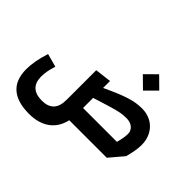

<svg xmlns="http://www.w3.org/2000/svg" viewBox="-222 -1183 1720 1720"><g transform="rotate(45 638.0 -323.0)"><path d="M901.4 -654.8 796.4 -757.8 900.4 -860.8 1004.4 -757.8ZM1007.8 -536.1Q1059.1 -536.1 1101.3 -519Q1143.6 -502 1173.8 -470.9Q1204.1 -439.9 1220.9 -396.7Q1237.8 -353.5 1237.8 -300.8Q1237.8 -267.1 1230.7 -224.6Q1223.6 -182.1 1210 -132.8L1097.2 0H622.1Q610.8 51.3 586.2 91.1Q561.5 130.9 524.2 158.4Q486.8 186 437 200.4Q387.2 214.8 325.2 214.8Q178.7 214.8 102.3 148.7Q25.9 82.5 25.9 -51.8Q25.9 -153.3 68.8 -285.2L194.8 -251Q181.2 -208 174.1 -171.1Q167 -134.3 167 -98.1Q168.5 49.8 325.2 49.8Q400.4 49.8 438.5 9.3Q476.1 -30.3 476.1 -113.3V-487.8L631.8 -506.8V-418.9Q701.7 -451.7 755.4 -474.1Q809.1 -496.6 853 -510.5Q897 -524.4 934.1 -530.3Q971.2 -536.1 1007.8 -536.1ZM1061 -165Q1070.8 -201.2 1075.9 -230.7Q1081.1 -260.3 1081.1 -286.1Q1081.1 -305.7 1073 -322.3Q1064.9 -338.9 1050.8 -350.8Q1036.6 -362.8 1016.6 -369.4Q996.6 -376 973.1 -376Q952.6 -376 934.3 -374.5Q916 -373 896 -369.4Q876 -365.7 852.5 -359.6Q829.1 -353.5 797.9 -344.2Q766.6 -335 726.1 -322.3Q685.5 -309.6 631.8 -293V-165Z"/></g></svg>

Font: DimaExpo
Style: Bold
Weight: 700
Width: 6
Designer: R.Balvardi
Foundry: Dima Software Group
Version: Version 1.00;June 11, 2019;FontCreator 11.5.0.2427 64-bit